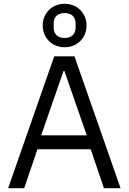

<svg xmlns="http://www.w3.org/2000/svg" viewBox="-20 -996 681 1016"><path d="M530 0 460 -206H178L108 0H23L267 -698H374L618 0ZM321 -620H316L198 -280H439ZM322 -746Q298 -746 276.5 -754.5Q255 -763 239.5 -778.5Q224 -794 215 -815Q206 -836 206 -861Q206 -886 215 -907Q224 -928 239.5 -943.5Q255 -959 276.5 -967.5Q298 -976 322 -976Q346 -976 367.5 -967.5Q389 -959 404.5 -943.5Q420 -928 429 -907Q438 -886 438 -861Q438 -836 429 -815Q420 -794 404.5 -778.5Q389 -763 367.5 -754.5Q346 -746 322 -746ZM322 -795Q349 -795 364.5 -809.5Q380 -824 380 -850V-872Q380 -898 364.5 -912.5Q349 -927 322 -927Q295 -927 279.5 -912.5Q264 -898 264 -872V-850Q264 -824 279.5 -809.5Q295 -795 322 -795Z"/></svg>

Font: IBM Plex Sans Devanagari
Style: Regular
Weight: 400
Designer: Mike Abbink, Paul van der Laan, Pieter van Rosmalen, Erin McLaughlin
Foundry: Bold Monday
Version: Version 1.1